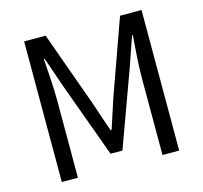

<svg xmlns="http://www.w3.org/2000/svg" viewBox="-106 -850 1023 967"><g transform="rotate(-15 406.0 -366.5)"><path d="M100 -733V0H184V-406C184 -469 177 -558 173 -622H177L235 -455L374 -74H436L575 -455L633 -622H637C632 -558 625 -469 625 -406V0H712V-733H600L460 -341C443 -290 427 -239 410 -188H405C387 -239 370 -290 353 -341L212 -733Z"/></g></svg>

Font: Noto Sans KR Regular
Style: Regular
Weight: 400
Designer: Ryoko NISHIZUKA  (kana & ideographs); Paul D. Hunt (Latin, Greek & Cyrillic); Wenlong ZHANG  (bopomofo); Sandoll Communi
Foundry: Adobe Systems Incorporated
Version: Version 1.004;PS 1.004;hotconv 1.0.82;makeotf.lib2.5.63406